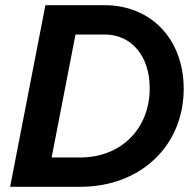

<svg xmlns="http://www.w3.org/2000/svg" viewBox="-20 -720 753 740"><path d="M19 0H289C522 0 688 -158 688 -378C688 -568 563 -700 383 -700H155ZM289 -113H179L271 -587H383C487 -587 557 -504 557 -380C557 -223 446 -113 289 -113Z"/></svg>

Font: Uncut Sans
Style: Bold Italic
Weight: 700
Italic angle: -11°
Designer: Kasper Nordkvist
Foundry: UNCUT.wtf
Version: Version 1.304;Glyphs 3.2 (3246)